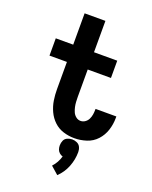

<svg xmlns="http://www.w3.org/2000/svg" viewBox="-178 -829 932 1180"><g transform="rotate(20 288.0 -239.0)"><path d="M367 8Q407 8 446 -4.5Q485 -17 512.5 -47Q540 -77 552.5 -116Q565 -155 565 -195Q565 -201 565 -206H429V-201Q429 -185 426.5 -169Q424 -153 417 -138.5Q410 -124 396.5 -114.5Q383 -105 367 -105Q350 -105 336.5 -116Q323 -127 316.5 -142Q310 -157 306.5 -173Q303 -189 302 -205.5Q301 -222 301 -239V-417H453V-530H301V-735H165V-530H51V-417H165V-239Q165 -202 170.5 -166.5Q176 -131 191.5 -97.5Q207 -64 233.5 -39Q260 -14 295 -3Q330 8 367 8ZM347 257Q383 223 401.5 176Q420 129 420 80Q420 63 413 48Q406 33 390.5 26Q375 19 359 19Q343 19 327.5 26Q312 33 305.5 48Q299 63 299 80Q299 93 303 105Q307 117 317 126Q327 135 339 138Q333 159 322.5 178Q312 197 297 213Z"/></g></svg>

Font: Iosevka Sparkle Extrabold
Style: Regular
Weight: 800
Designer: Belleve Invis
Foundry: Belleve Invis
Version: Version 4.5.0; ttfautohint (v1.8.3)